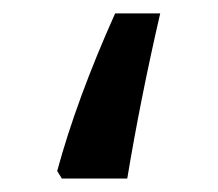

<svg xmlns="http://www.w3.org/2000/svg" viewBox="-20 -265 323 285"><path d="M64.9 -11.2Q93.8 -117.7 150.9 -245.1H217.8Q188.5 -118.2 168.9 0H71.8Z"/></svg>

Font: Droid Arabic Kufi
Style: Regular
Weight: 400
Designer: Pascal Zoghbi
Foundry: Irfont.ir
Version: Version 1.00 February 28, 2013, initial release